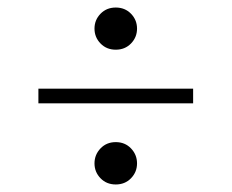

<svg xmlns="http://www.w3.org/2000/svg" viewBox="-20 -511 615 510"><path d="M287.5 -491Q312 -491 328 -474.5Q344 -458 344 -435Q344 -412 328 -395.5Q312 -379 287.5 -379Q263 -379 247 -395.5Q231 -412 231 -435Q231 -458 247 -474.5Q263 -491 287.5 -491ZM82 -275.5H493V-236.5H82ZM287.5 -133.5Q312 -133.5 328 -116.8Q344 -100 344 -77Q344 -54 328 -37.5Q312 -21 287.5 -21Q263 -21 247 -37.5Q231 -54 231 -77Q231 -100 247 -116.8Q263 -133.5 287.5 -133.5Z"/></svg>

Font: Newsreader Display SemiBold
Style: Regular
Weight: 600
Designer: Hugues Gentile
Foundry: Production Type
Version: Version 1.001